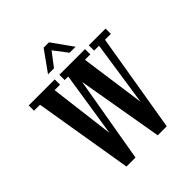

<svg xmlns="http://www.w3.org/2000/svg" viewBox="-187 -781 897 897"><g transform="rotate(-45 261.5 -332.0)"><path d="M336 1.5 251.5 -488.5H211V-523.5H380.5V-488.5H345L390 -166L438 -488.5H405.5V-523.5H516V-488.5H477.5L395.5 1.5ZM129.5 1.5 48 -488.5H8.5V-523.5H180.5V-488.5H144.5L184.5 -166L234.5 -488.5H213.5V-523.5H314.5V-488.5H273.5L189 1.5ZM175 -562.5 248.5 -665H284L357 -562.5H317.5L266 -630L214.5 -562.5Z"/></g></svg>

Font: Imbue Thin 10pt Medium
Style: Regular
Weight: 500
Version: Version 1.102